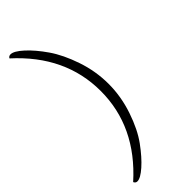

<svg xmlns="http://www.w3.org/2000/svg" viewBox="-318 -760 1068 1068"><g transform="rotate(-45 215.5 -226.5)"><path d="M43 273Q29 273 23 259Q254 52 254 -226.5Q254 -505 23 -714Q29 -726 43 -726Q69 -726 113.5 -685.5Q158 -645 203 -580Q248 -515 280.5 -419Q313 -323 313 -224Q313 -125 280 -27.5Q247 70 201 133Q155 196 111.5 234.5Q68 273 43 273Z"/></g></svg>

Font: Laila Light
Style: Regular
Weight: 300
Designer: Hitesh Malaviya
Foundry: Indian Type Foundry
Version: Version 1.302;PS 1.0;hotconv 1.0.78;makeotf.lib2.5.61930; tt